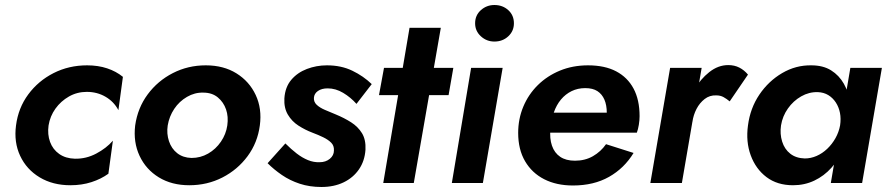

<svg xmlns="http://www.w3.org/2000/svg" viewBox="-20 -731 3549 767"><path d="M174 -230Q180 -267 201.5 -297Q223 -327 255.5 -345.5Q288 -364 327 -364Q368 -364 401.5 -344.5Q435 -325 453 -291L471 -424Q444 -446 408 -458Q372 -470 328 -470Q255 -470 194 -439Q133 -408 93 -354Q53 -300 44 -230Q35 -163 60.5 -108.5Q86 -54 138.5 -22.5Q191 9 261 9Q307 9 345.5 -3.5Q384 -16 413 -37L431 -169Q405 -139 364.5 -117.5Q324 -96 279 -97Q242 -98 216.5 -116Q191 -134 180 -164Q169 -194 174 -230Z M520 -230Q512 -163 537.5 -108.5Q563 -54 614.5 -22.5Q666 9 736 9Q808 9 868.5 -22Q929 -53 969 -107Q1009 -161 1018 -230Q1027 -297 1001.5 -351.5Q976 -406 924.5 -438Q873 -470 802 -470Q731 -470 670.5 -439Q610 -408 570 -354Q530 -300 520 -230ZM650 -230Q656 -266 676 -296Q696 -326 727 -344Q758 -362 792 -361Q827 -361 850 -342Q873 -323 883 -294Q893 -265 888 -230Q883 -195 862.5 -165Q842 -135 811.5 -117.5Q781 -100 745 -100Q711 -101 688 -119Q665 -137 655 -167Q645 -197 650 -230Z M1120 -158 1049 -79Q1074 -54 1106 -32Q1138 -10 1177.5 3Q1217 16 1264 16Q1314 16 1352.5 -2.5Q1391 -21 1414 -54.5Q1437 -88 1440 -133Q1442 -173 1426 -199Q1410 -225 1382.5 -242.5Q1355 -260 1321 -274Q1299 -283 1278 -292Q1257 -301 1245 -312.5Q1233 -324 1234 -340Q1235 -357 1250 -367.5Q1265 -378 1289 -378Q1321 -378 1351 -360Q1381 -342 1404 -316L1465 -395Q1432 -427 1387.5 -448.5Q1343 -470 1286 -470Q1244 -470 1206 -455.5Q1168 -441 1143.5 -412Q1119 -383 1116 -338Q1114 -300 1130 -273Q1146 -246 1172.5 -229Q1199 -212 1228 -201Q1252 -192 1271.5 -182.5Q1291 -173 1303 -161Q1315 -149 1314 -130Q1314 -110 1297.5 -96.5Q1281 -83 1257 -83Q1233 -82 1210 -91.5Q1187 -101 1165 -118Q1143 -135 1120 -158Z M1514 -460 1494 -351H1772L1791 -460ZM1616 -620 1511 0H1633L1741 -620Z M1878 -638Q1878 -607 1901 -586Q1924 -565 1955 -565Q1988 -565 2010.5 -586Q2033 -607 2033 -638Q2033 -670 2010.5 -690.5Q1988 -711 1955 -711Q1924 -711 1901 -690.5Q1878 -670 1878 -638ZM1862 -460 1785 0H1909L1988 -460Z M2269 10Q2352 10 2413 -24.5Q2474 -59 2511 -120L2401 -155Q2380 -125 2348.5 -107Q2317 -89 2277 -89Q2241 -89 2218 -104.5Q2195 -120 2185 -149Q2175 -178 2179 -216Q2182 -252 2192.5 -282Q2203 -312 2221 -333.5Q2239 -355 2263.5 -367Q2288 -379 2318 -379Q2348 -379 2366.5 -367Q2385 -355 2394.5 -333Q2404 -311 2404 -280Q2404 -269 2400 -257Q2396 -245 2391 -235L2425 -281H2118V-201H2524Q2529 -214 2532 -232.5Q2535 -251 2535 -267Q2535 -332 2511 -377Q2487 -422 2441.5 -446Q2396 -470 2329 -470Q2268 -470 2217 -449Q2166 -428 2128.5 -391Q2091 -354 2070.5 -305Q2050 -256 2050 -200Q2050 -134 2077.5 -87Q2105 -40 2154 -15Q2203 10 2269 10Z M2783 -460H2657L2578 0H2704ZM2895 -326 2968 -433Q2953 -451 2933.5 -461Q2914 -471 2889 -471Q2849 -471 2813.5 -443Q2778 -415 2752.5 -371.5Q2727 -328 2718 -281L2746 -244Q2750 -272 2762.5 -296Q2775 -320 2795 -335.5Q2815 -351 2841 -350Q2858 -350 2870.5 -343Q2883 -336 2895 -326Z M3377 -460 3299 0H3424L3503 -460ZM2968 -230Q2959 -165 2979 -110.5Q2999 -56 3042 -23.5Q3085 9 3148 9Q3194 9 3233 -9.5Q3272 -28 3301.5 -61Q3331 -94 3350.5 -137.5Q3370 -181 3376 -230Q3382 -277 3376 -320Q3370 -363 3351 -396.5Q3332 -430 3300 -450Q3268 -470 3221 -470Q3159 -471 3104.5 -439Q3050 -407 3013.5 -353Q2977 -299 2968 -230ZM3100 -230Q3106 -267 3127.5 -297.5Q3149 -328 3180.5 -346Q3212 -364 3247 -363Q3271 -362 3289 -351Q3307 -340 3319 -321.5Q3331 -303 3335.5 -280Q3340 -257 3336 -230Q3331 -203 3317.5 -179Q3304 -155 3284.5 -136.5Q3265 -118 3242 -108Q3219 -98 3195 -98Q3160 -99 3137 -117Q3114 -135 3104.5 -165.5Q3095 -196 3100 -230Z"/></svg>

Font: Jost SemiBold
Style: Italic
Weight: 600
Italic angle: -5°
Version: Version 3.710